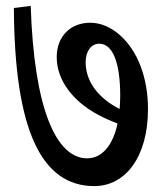

<svg xmlns="http://www.w3.org/2000/svg" viewBox="-20 -654 552 650"><path d="M299 -24C405 -24 481 -123 481 -285C481 -389 447 -482 385 -536C356 -561 323 -577 285 -577C219 -577 172 -531 172 -461C172 -378 232 -308 313 -265C334 -254 356 -244 378 -236C362 -161 325 -118 275 -118C169 -118 95 -289 84 -634L27 -627C29 -212 121 -24 299 -24ZM270 -443C270 -480 288 -506 316 -506C361 -506 387 -444 387 -329C387 -314 386 -299 385 -285C314 -321 270 -377 270 -443Z"/></svg>

Font: Noto Serif Devanagari Condensed SemiBold
Style: Regular
Weight: 600
Width: 3
Designer: Universal Thirst, Indian Type Foundry and the Monotype Design Team
Foundry: Monotype Imaging Inc.
Version: Version 2.004